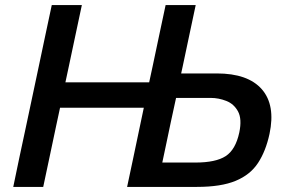

<svg xmlns="http://www.w3.org/2000/svg" viewBox="-20 -733 1124 753"><path d="M32 0Q44 -58.5 55.5 -113Q67 -167.5 81.5 -234.5L132 -472.5Q146.5 -541.5 158.5 -598Q170.5 -654.5 183 -713H301Q288.5 -654.5 276.5 -598Q264.5 -541.5 250 -473L236.5 -410H565L578.5 -472.5Q593 -541.5 605 -598Q617 -654.5 629.5 -713H747.5Q734.5 -652.5 722.8 -596.8Q711 -541 696.5 -472.5L690.5 -445H830Q952.5 -445 1006.8 -383Q1061 -321 1037 -208Q1022.5 -140.5 992 -94Q961.5 -47.5 904.2 -23.8Q847 0 752.5 0H478.5Q491 -58.5 502.5 -113Q514 -167.5 528 -234.5L544 -310.5H215.5L199.5 -236Q185 -167.5 173.5 -113Q162 -58.5 149.5 0ZM616.5 -95.5H746Q826.5 -95.5 865.2 -120.8Q904 -146 918.5 -213.5Q929.5 -266.5 913.5 -296Q897.5 -325.5 867.5 -337.2Q837.5 -349 806.5 -349H670.5L650 -254.5Q640.5 -210 632.8 -172.5Q625 -135 616.5 -95.5Z"/></svg>

Font: Commissioner Medium
Style: Italic
Weight: 500
Italic angle: -12°
Designer: Kostas Bartsokas
Foundry: Kostas Bartsokas
Version: Version 1.000; ttfautohint (v1.8.3)